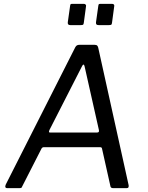

<svg xmlns="http://www.w3.org/2000/svg" viewBox="-20 -974 767 994"><path d="M16 0Q10 0 8 -5Q6 -10 10 -19L370 -730Q374 -737 379 -739.5Q384 -742 392 -742H470Q480 -742 484 -737Q488 -732 489 -725L646 -15Q647 -9 645 -4.5Q643 0 636 0H565Q552 0 551 -13L508 -205Q507 -212 498 -212H207Q198 -212 194 -203L94 -7Q93 -3 90 -1.5Q87 0 80 0H16ZM483 -288Q495 -288 492 -301L418 -630Q416 -640 412 -639.5Q408 -639 403 -628L236 -301Q233 -293 233.5 -290.5Q234 -288 239 -288ZM425 -939 414 -857Q413 -848 410 -846Q407 -844 397 -844H344Q336 -844 333 -848Q330 -852 331 -859L343 -944Q344 -951 346 -952.5Q348 -954 353 -954H415Q420 -954 423.5 -950Q427 -946 425 -939ZM571 -939 560 -857Q559 -848 556 -846Q553 -844 543 -844H491Q482 -844 479 -848Q476 -852 477 -859L489 -944Q490 -951 492 -952.5Q494 -954 500 -954H561Q567 -954 570 -950Q573 -946 571 -939Z"/></svg>

Font: Libre Franklin
Style: Italic
Weight: 400
Italic angle: -8°
Designer: Pablo Impallari, Rodrigo Fuenzalida, Nhung Nguyen
Foundry: Impallari Type
Version: Version 3.000